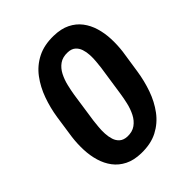

<svg xmlns="http://www.w3.org/2000/svg" viewBox="-205 -839 967 967"><g transform="rotate(-45 278.5 -355.5)"><path d="M531.7 -418 513.2 -295.4Q504.4 -236.8 485.1 -181.9Q465.8 -127 433.1 -83Q400.4 -39.1 352.1 -13.9Q303.7 11.2 236.3 9.8Q185.1 8.8 149.2 -9.3Q113.3 -27.3 90.6 -57.4Q67.9 -87.4 56.4 -126.2Q44.9 -165 43.2 -208.3Q41.5 -251.5 46.9 -294.9L64.9 -418Q73.7 -476.1 93.3 -530.8Q112.8 -585.4 145.5 -629.2Q178.2 -672.9 226.8 -697.5Q275.4 -722.2 342.3 -720.7Q393.6 -719.7 429.4 -701.9Q465.3 -684.1 488 -654.3Q510.7 -624.5 522.2 -585.9Q533.7 -547.4 535.4 -504.4Q537.1 -461.4 531.7 -418ZM373.5 -276.4 397.5 -438Q399.4 -455.6 401.6 -477.8Q403.8 -500 402.6 -522.9Q401.4 -545.9 394.8 -565.7Q388.2 -585.4 373.5 -598.1Q358.9 -610.8 333.5 -611.8Q298.3 -613.3 275.1 -596.9Q252 -580.6 238 -553.2Q224.1 -525.9 216.8 -495.1Q209.5 -464.4 205.1 -437L181.6 -275.9Q179.7 -258.3 177.5 -235.8Q175.3 -213.4 176.5 -189.9Q177.7 -166.5 184.1 -146.5Q190.4 -126.5 205.1 -113.5Q219.7 -100.6 245.1 -99.1Q280.3 -97.7 303.7 -114.5Q327.1 -131.3 341.1 -158.9Q355 -186.5 362.3 -218Q369.6 -249.5 373.5 -276.4Z"/></g></svg>

Font: Roboto
Style: Bold Italic
Weight: 700
Italic angle: -12°
Designer: Christian Robertson
Foundry: Google
Version: Version 3.0